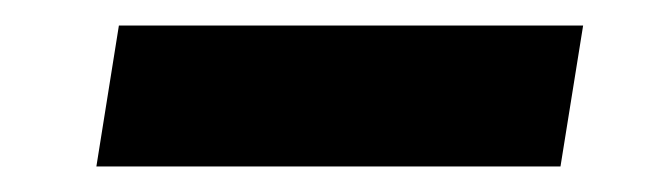

<svg xmlns="http://www.w3.org/2000/svg" viewBox="-20 -383 523 151"><path d="M438.6 -362.9 420.8 -252.1H55.8L73.5 -362.9Z"/></svg>

Font: Inter UI
Style: Bold Italic
Weight: 700
Italic angle: 9.39999°
Designer: Rasmus Andersson
Foundry: rsms
Version: 3.2;8d6f07862